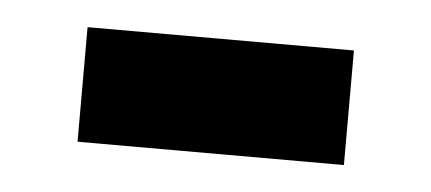

<svg xmlns="http://www.w3.org/2000/svg" viewBox="-26 -402 427 190"><g transform="rotate(5 187.5 -307.0)"><path d="M55.2 -363.8H319.8V-250H55.2Z"/></g></svg>

Font: Montserrat-Arabic
Style: Bold
Weight: 700
Designer: Mohamed Gaber
Foundry: Kief Type Foundry
Version: Version 5.008;PS 005.008;hotconv 1.0.88;makeotf.lib2.5.64775